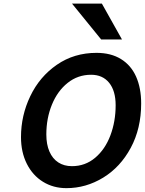

<svg xmlns="http://www.w3.org/2000/svg" viewBox="-20 -1003 782 1036"><path d="M604 -435.1Q604 -513.2 568.8 -556.4Q533.7 -599.6 471.7 -599.6Q399.9 -599.6 345 -555.7Q290 -511.7 260 -438Q230 -364.3 230 -277.3Q230 -223.6 246.8 -185.1Q263.7 -146.5 294.7 -126.5Q325.7 -106.4 368.2 -106.4Q439.9 -106.4 493.7 -151.9Q547.4 -197.3 575.7 -272.5Q604 -347.7 604 -435.1ZM338.4 12.2Q267.6 12.2 211.9 -22.2Q156.2 -56.6 124.8 -119.1Q93.3 -181.6 93.3 -263.2Q93.3 -379.9 143.6 -484.6Q193.8 -589.4 286.9 -653.6Q379.9 -717.8 501 -717.8Q578.6 -717.8 632.8 -684.3Q687 -650.9 714.4 -589.4Q741.7 -527.8 741.7 -444.8Q741.7 -309.6 685.5 -205.3Q629.4 -101.1 536.6 -44.4Q443.8 12.2 338.4 12.2ZM529.8 -983.4 638.2 -790H525.9L368.7 -983.4Z"/></svg>

Font: Lesson One
Style: Bold Italic
Weight: 700
Italic angle: -14°
Designer: But Ko, Victor Gaultney, Annie Olsen, Julie Remington, Don Collingsworth, Eric Hays, Becca Hirsbrunner
Version: Version 1.100